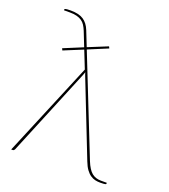

<svg xmlns="http://www.w3.org/2000/svg" viewBox="-131 -802 790 899"><g transform="rotate(20 264.0 -352.0)"><path d="M501.5 -6.5V-1.5Q501.5 -0.5 500.8 0.2Q500 1 497 1.8Q494 2.5 488 3Q482 3.5 471.5 3.5Q459 3.5 446.8 0.8Q434.5 -2 423 -9.8Q411.5 -17.5 401 -31.8Q390.5 -46 381.5 -69.5L236.5 -439Q234.5 -444 232.8 -448.8Q231 -453.5 230 -458.5Q227 -449 223.5 -441L44.5 -7Q43.5 -4.5 41 -2.2Q38.5 0 34.5 0H27.5L223.5 -469.5L189 -556.5L94 -517.5L89.5 -527L185 -566.5L156.5 -638.5Q150.5 -653 143.5 -664Q136.5 -675 126 -682.2Q115.5 -689.5 101 -693.2Q86.5 -697 66.5 -697H37V-702Q37 -703 37.8 -703.8Q38.5 -704.5 41.5 -705.2Q44.5 -706 50.5 -706.5Q56.5 -707 67 -707Q108 -707 131 -692Q154 -677 166.5 -645.5L196 -571L293 -610.5L297.5 -601.5L200 -561L392.5 -75.5Q408 -37 426.5 -21.8Q445 -6.5 472 -6.5Z"/></g></svg>

Font: Lato 2
Style: Regular
Weight: 100
Designer: Lukasz Dziedzic with Adam Twardoch and Botio Nikoltchev
Foundry: tyPoland Lukasz Dziedzic
Version: Version 2.015; 2015-08-06; http://www.latofonts.com/